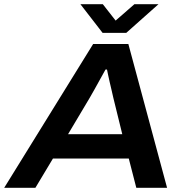

<svg xmlns="http://www.w3.org/2000/svg" viewBox="-50 -897 879 917"><path d="M-30 0 395 -687H563L748 0H601L565 -140H203L119 0ZM275 -256H534L491 -431Q488 -446 483 -466Q478 -486 473.5 -506.5Q469 -527 465.5 -543Q462 -559 461 -565H454Q443 -545 428.5 -519Q414 -493 400.5 -468.5Q387 -444 378 -429ZM707 -877 553 -740H440L334 -877H441L527 -767H466L592 -877Z"/></svg>

Font: Archivo SemiExpanded SemiBold
Style: Italic
Weight: 600
Width: 6
Italic angle: -10°
Designer: Hector Gatti
Foundry: Omnibus-Type
Version: Version 2.001